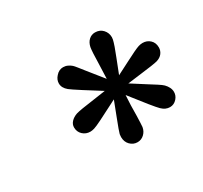

<svg xmlns="http://www.w3.org/2000/svg" viewBox="-89 -920 652 616"><g transform="rotate(-30 237.0 -612.0)"><path d="M148.9 -530.8Q132.8 -530.8 121.3 -541.5Q109.9 -552.2 109.9 -568.8Q109.9 -580.1 118.2 -589.1Q126.5 -598.1 140.6 -603Q155.3 -607.4 207.5 -614.3L253.9 -621.1Q224.6 -639.2 193.4 -659.2Q162.1 -679.2 154.3 -685.5Q138.2 -698.7 138.2 -715.3Q138.2 -729 148.9 -740.7Q160.2 -753.9 175.8 -753.9Q184.6 -753.9 192.4 -750.2Q200.2 -746.6 205.6 -741.7Q209 -738.8 216.6 -729.2Q224.1 -719.7 233.4 -708Q262.7 -670.9 278.8 -651.4L280.8 -705.1Q281.7 -750.5 284.2 -765.6Q287.6 -781.7 297.4 -790.5Q307.1 -799.3 320.3 -799.3Q337.9 -799.3 348.9 -787.4Q359.9 -775.4 359.9 -758.8Q359.9 -756.3 358.9 -750.5Q357.4 -743.2 352.1 -727.8Q346.7 -712.4 339.4 -694.3L318.8 -641.6L362.8 -664.1Q407.7 -687.5 420.4 -691.4Q428.7 -693.8 435.5 -693.8Q451.7 -693.8 462.9 -683.3Q474.1 -672.9 474.1 -655.3Q474.1 -643.6 467 -634Q460 -624.5 445.8 -620.1Q439 -618.2 421.9 -615.7Q404.8 -613.3 384.8 -610.8L331.5 -604Q338.9 -599.1 382.8 -571.3Q398.4 -561.5 411.4 -553.2Q424.3 -544.9 429.7 -539.6Q436.5 -532.7 440.7 -524.4Q444.8 -516.1 444.8 -507.3Q444.8 -494.1 435.5 -483.4Q424.8 -471.2 409.7 -471.2Q393.1 -471.2 379.4 -484.9Q366.2 -497.6 305.2 -576.2Q302.7 -539.6 302.7 -501Q301.8 -469.2 300.8 -460Q298.3 -445.3 287.8 -435.5Q277.3 -425.8 263.2 -425.8Q247.6 -425.8 236.3 -437.3Q225.1 -448.7 225.1 -466.8Q225.6 -472.2 226.1 -477.1Q228.5 -486.8 243.7 -525.9L265.6 -583L238.8 -569.3Q214.4 -556.6 193.1 -546.1Q171.9 -535.6 163.6 -533.2Q155.3 -530.8 148.9 -530.8Z"/></g></svg>

Font: Reddit Sans Chocolate SemiBold
Style: Italic
Weight: 600
Italic angle: -11.25°
Designer: Stephen Hutchings
Version: Version 1.013